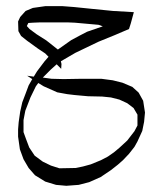

<svg xmlns="http://www.w3.org/2000/svg" viewBox="-20 -221 528 622"><path d="M118.7 30.3 147 34.2 186 35.2 244.6 34.2H308.1L345.2 39.1L376.5 46.9L408.7 60.5L429.2 79.1L443.8 105.5L449.7 143.6L446.8 173.8L440.9 203.1L425.3 237.3L415.5 254.9L397.9 277.3L378.4 297.9L361.8 312.5L339.4 330.1L306.2 352.5L269 369.1L234.9 377.9L194.8 380.9L161.6 377.9L126.5 367.2L93.3 346.7L72.8 323.2L56.2 294.9L44.4 262.7L38.6 221.7V198.2L40.5 174.8L45.4 140.6L52.2 110.4L63 82L72.8 55.7L84.5 35.2L67.9 24.4L89.4 27.3L100.1 9.8L124.5 -22.5L137.2 -37.1L126.5 -47.9L103 -63.5L67.9 -88.9L48.3 -104.5L39.6 -120.1L38.6 -151.4L45.4 -166L63 -185.5L86.4 -195.3L127.4 -201.2H181.2L220.2 -198.2L276.9 -192.4L346.2 -185.5L413.6 -181.6L403.8 -145.5L397.9 -127L352.1 -107.4L299.3 -85.9L224.1 -49.8L177.2 -22.5L179.2 -13.7L178.2 2L163.6 -12.7L144 4.9ZM96.2 58.6 78.6 94.7 62 137.7 56.2 168V207L64 228.5L74.7 256.8L92.3 283.2L118.7 302.7L145 315.4L172.4 324.2L225.1 323.2L248.5 318.4L273.9 311.5L307.1 297.9L329.6 286.1L349.1 272.5L366.7 257.8L392.1 234.4L415.5 204.1L425.3 185.5V150.4L412.6 128.9L392.1 113.3L366.7 101.6L339.4 94.7L311 91.8L265.1 90.8L222.2 86.9L197.8 84L165.5 78.1L121.6 58.6L104 47.9ZM210.4 -90.8 235.8 -104.5 262.2 -118.2 313 -135.7 299.3 -140.6 222.2 -147.5 200.7 -148.4H139.2H119.6H107.9L86.4 -147.5L71.8 -146.5L66.9 -136.7L75.7 -127L98.1 -110.4L130.4 -89.8L167.5 -60.5Z"/></svg>

Font: LaylaThuluth
Style: Regular
Weight: 400
Version: Version 2.0